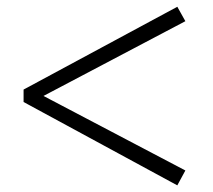

<svg xmlns="http://www.w3.org/2000/svg" viewBox="-20 -655 643 579"><path d="M51.1 -347.4V-384.9L514.7 -634.6L539 -591.1L93.4 -356.3V-375L539 -140.9L514.7 -96Z"/></svg>

Font: Noto Serif TC
Style: Regular
Weight: 200
Designer: Ryoko NISHIZUKA 西塚涼子 (kana & ideographs); Frank Grießhammer (Latin, Greek & Cyrillic); Wenlong ZHANG 张文龙 (bopomofo); San
Foundry: Adobe
Version: Version 2.001;hotconv 1.1.0;makeotfexe 2.6.0